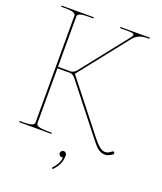

<svg xmlns="http://www.w3.org/2000/svg" viewBox="-170 -868 992 1176"><g transform="rotate(20 326.0 -280.0)"><path d="M323 93C323 104 332.5 113 343 113C345.5 113 348 112.5 350 111.5H350.5C350.5 138.5 336.5 163.5 309 193.5L316.5 200C349 164.5 363 137.5 363 93C363 82 353.5 73 343 73C332 73 323 82.5 323 93ZM25 -760V-752.5H45C111 -752.5 120 -741.5 120 -726V-35C120 -20.5 113.5 -7.5 45 -7.5H25V0H235V-7.5H207.5C139 -7.5 132.5 -20.5 132.5 -35V-390H216C227 -390 242 -379.5 247.5 -372L488.5 -65.5C528 -15 548.5 7.5 585.5 7.5C603 7.5 619.5 -0.5 633 -11C636 -13 637.5 -16 637.5 -19C637.5 -24.5 633 -28.5 628 -28.5C626 -28.5 623.5 -27.5 621.5 -26C607 -14.5 598.5 -8 579.5 -8C557 -8 531 -31 499 -71.5L244.5 -395L496.5 -714C526 -751 568.5 -752.5 592.5 -752.5H600V-760H409V-752.5H464C489 -752.5 500 -749 500 -741C500 -736 496 -729.5 488.5 -720L250 -418.5C243 -410 227 -400 216 -400H132.5V-726C132.5 -741.5 141.5 -752.5 207.5 -752.5H235V-760Z"/></g></svg>

Font: Znikomit
Style: Regular
Weight: 100
Designer: gluk
Foundry: gluk
Version: Version 0.55